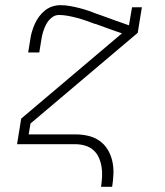

<svg xmlns="http://www.w3.org/2000/svg" viewBox="-20 -558 640 743"><path d="M371 165Q374 145 375 125.5Q376 106 373 87.5Q370 69 362.5 52Q355 35 341.5 23Q328 11 309.5 5.5Q291 0 271 0H46L62 -99L452 -429L414 -442Q398 -448 382.5 -453.5Q367 -459 351 -465H350Q350 -465 350 -465Q350 -465 350 -465L346 -466Q330 -472 313 -478Q296 -484 279 -488.5Q262 -493 244 -496.5Q226 -500 208 -500Q192 -500 179 -489Q166 -478 158.5 -463.5Q151 -449 146.5 -434Q142 -419 140 -404L132 -355H89L97 -404Q99 -420 103.5 -435Q108 -450 114.5 -465Q121 -480 131 -493.5Q141 -507 154 -517.5Q167 -528 182.5 -533Q198 -538 214 -538Q233 -538 252 -534.5Q271 -531 288.5 -526.5Q306 -522 323.5 -516Q341 -510 358 -503H359Q359 -503 359 -503Q359 -503 359 -503L362 -502Q379 -496 395 -490Q411 -484 428 -478L479 -460L491 -530H529L513 -431L98 -80L91 -38H271Q297 -38 321 -32.5Q345 -27 364.5 -13.5Q384 0 396.5 20.5Q409 41 414.5 65Q420 89 419 114.5Q418 140 414 165Z"/></svg>

Font: Iosevka Slab XLtEx
Style: Italic
Weight: 200
Width: 7
Italic angle: -9°
Monospace: yes
Designer: Belleve Invis
Foundry: Belleve Invis
Version: Version 11.1.0; ttfautohint (v1.8.3)